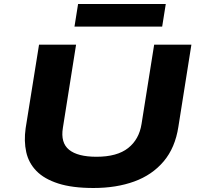

<svg xmlns="http://www.w3.org/2000/svg" viewBox="-20 -928 1006 959"><path d="M447 11Q341 11 271 -11.5Q201 -34 162 -74Q123 -114 111 -168.5Q99 -223 108 -287L175 -705H360L294 -289Q282 -215 325 -180Q368 -145 462 -145Q565 -145 620 -188.5Q675 -232 687 -309L750 -705H936L871 -295Q855 -190 797.5 -122Q740 -54 650.5 -21.5Q561 11 447 11ZM352 -795 370 -908H808L790 -795Z"/></svg>

Font: Nunito Sans 7pt Expanded ExtraBold
Style: Italic
Weight: 800
Width: 7
Italic angle: -9°
Designer: Vernon Adams
Foundry: Vernon Adams
Version: Version 3.101;gftools[0.9.27]